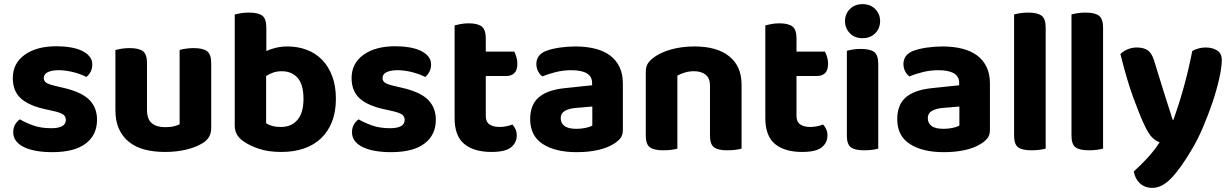

<svg xmlns="http://www.w3.org/2000/svg" viewBox="-20 -721 5964 930"><path d="M233 16Q191 16 156.5 10Q122 4 97 -8Q72 -20 58 -38Q44 -56 44 -80Q44 -102 53 -117.5Q62 -133 76 -143Q105 -126 142 -113Q179 -100 228 -100Q299 -100 299 -140Q299 -157 286.5 -166Q274 -175 244 -182L204 -191Q122 -208 82 -243.5Q42 -279 42 -343Q42 -414 99.5 -455.5Q157 -497 254 -497Q290 -497 322 -491.5Q354 -486 377 -475Q400 -464 413.5 -447.5Q427 -431 427 -409Q427 -389 419 -373.5Q411 -358 398 -348Q390 -353 374.5 -359Q359 -365 341 -370Q323 -375 303 -378Q283 -381 266 -381Q231 -381 211.5 -371.5Q192 -362 192 -343Q192 -329 203 -321Q214 -313 243 -306L281 -297Q372 -277 411 -239Q450 -201 450 -141Q450 -67 395 -25.5Q340 16 233 16Z M1003 -100Q1003 -53 962 -28Q930 -8 883 3.5Q836 15 779 15Q725 15 681 3.5Q637 -8 605.5 -33Q574 -58 556.5 -96Q539 -134 539 -188V-479Q550 -482 568 -485Q586 -488 608 -488Q653 -488 672.5 -473Q692 -458 692 -416V-189Q692 -144 715 -124.5Q738 -105 780 -105Q806 -105 823.5 -109.5Q841 -114 850 -119V-479Q860 -482 878 -485Q896 -488 918 -488Q963 -488 983 -473Q1003 -458 1003 -416V-100Z M1607 -242Q1607 -179 1588 -131Q1569 -83 1534.5 -50.5Q1500 -18 1451.5 -1.5Q1403 15 1343 15Q1280 15 1235 0Q1190 -15 1160 -36Q1117 -65 1117 -112V-651Q1128 -654 1146 -657Q1164 -660 1186 -660Q1231 -660 1250.5 -645Q1270 -630 1270 -588V-474Q1290 -483 1316 -489.5Q1342 -496 1373 -496Q1422 -496 1465 -480Q1508 -464 1539.5 -432Q1571 -400 1589 -352.5Q1607 -305 1607 -242ZM1269 -353V-124Q1281 -116 1299 -111Q1317 -106 1341 -106Q1391 -106 1420.5 -140Q1450 -174 1450 -242Q1450 -312 1421.5 -344Q1393 -376 1345 -376Q1322 -376 1303.5 -369.5Q1285 -363 1269 -353Z M1874 16Q1832 16 1797.5 10Q1763 4 1738 -8Q1713 -20 1699 -38Q1685 -56 1685 -80Q1685 -102 1694 -117.5Q1703 -133 1717 -143Q1746 -126 1783 -113Q1820 -100 1869 -100Q1940 -100 1940 -140Q1940 -157 1927.5 -166Q1915 -175 1885 -182L1845 -191Q1763 -208 1723 -243.5Q1683 -279 1683 -343Q1683 -414 1740.5 -455.5Q1798 -497 1895 -497Q1931 -497 1963 -491.5Q1995 -486 2018 -475Q2041 -464 2054.5 -447.5Q2068 -431 2068 -409Q2068 -389 2060 -373.5Q2052 -358 2039 -348Q2031 -353 2015.5 -359Q2000 -365 1982 -370Q1964 -375 1944 -378Q1924 -381 1907 -381Q1872 -381 1852.5 -371.5Q1833 -362 1833 -343Q1833 -329 1844 -321Q1855 -313 1884 -306L1922 -297Q2013 -277 2052 -239Q2091 -201 2091 -141Q2091 -67 2036 -25.5Q1981 16 1874 16Z M2333 -159Q2333 -131 2351 -118.5Q2369 -106 2401 -106Q2416 -106 2433 -109.5Q2450 -113 2462 -118Q2471 -108 2477 -95Q2483 -82 2483 -65Q2483 -30 2455.5 -7.5Q2428 15 2360 15Q2276 15 2229 -23.5Q2182 -62 2182 -149V-598Q2193 -601 2211 -604.5Q2229 -608 2250 -608Q2294 -608 2313.5 -592.5Q2333 -577 2333 -536V-471H2471Q2476 -461 2481 -445.5Q2486 -430 2486 -413Q2486 -381 2471.5 -367Q2457 -353 2434 -353H2333V-159Z M2849 -113V-205L2767 -198Q2735 -195 2715.5 -183.5Q2696 -172 2696 -149Q2696 -125 2714 -111Q2732 -97 2773 -97Q2795 -97 2816.5 -101.5Q2838 -106 2849 -113ZM2997 -317V-91Q2997 -65 2983.5 -49.5Q2970 -34 2951 -23Q2920 -4 2875 6Q2830 16 2773 16Q2670 16 2609 -23.5Q2548 -63 2548 -144Q2548 -213 2589 -249Q2630 -285 2715 -294L2848 -308V-319Q2848 -351 2822 -366Q2796 -381 2747 -381Q2709 -381 2672.5 -372Q2636 -363 2607 -351Q2595 -359 2586.5 -375.5Q2578 -392 2578 -411Q2578 -455 2624 -474Q2653 -485 2691.5 -490.5Q2730 -496 2767 -496Q2819 -496 2861.5 -485.5Q2904 -475 2934 -453Q2964 -431 2980.5 -397Q2997 -363 2997 -317Z M3419 -307Q3419 -342 3398 -359Q3377 -376 3342 -376Q3318 -376 3298 -370Q3278 -364 3261 -355V-1Q3251 2 3233 4.5Q3215 7 3193 7Q3148 7 3128 -7.5Q3108 -22 3108 -64V-373Q3108 -399 3119 -415Q3130 -431 3150 -445Q3182 -468 3232.5 -482Q3283 -496 3344 -496Q3453 -496 3512.5 -448Q3572 -400 3572 -311V-1Q3561 2 3543 4.5Q3525 7 3503 7Q3458 7 3438.5 -7.5Q3419 -22 3419 -64V-307Z M3838 -159Q3838 -131 3856 -118.5Q3874 -106 3906 -106Q3921 -106 3938 -109.5Q3955 -113 3967 -118Q3976 -108 3982 -95Q3988 -82 3988 -65Q3988 -30 3960.5 -7.5Q3933 15 3865 15Q3781 15 3734 -23.5Q3687 -62 3687 -149V-598Q3698 -601 3716 -604.5Q3734 -608 3755 -608Q3799 -608 3818.5 -592.5Q3838 -577 3838 -536V-471H3976Q3981 -461 3986 -445.5Q3991 -430 3991 -413Q3991 -381 3976.5 -367Q3962 -353 3939 -353H3838V-159Z M4234 -1Q4224 2 4206 4.5Q4188 7 4166 7Q4121 7 4101.5 -7.5Q4082 -22 4082 -64V-475Q4092 -478 4110 -481Q4128 -484 4150 -484Q4195 -484 4214.5 -469Q4234 -454 4234 -412ZM4158 -701Q4196 -701 4219.5 -677Q4243 -653 4243 -619Q4243 -584 4219.5 -560Q4196 -536 4158 -536Q4120 -536 4096.5 -560Q4073 -584 4073 -619Q4073 -653 4096.5 -677Q4120 -701 4158 -701Z M4627 -113V-205L4545 -198Q4513 -195 4493.5 -183.5Q4474 -172 4474 -149Q4474 -125 4492 -111Q4510 -97 4551 -97Q4573 -97 4594.5 -101.5Q4616 -106 4627 -113ZM4775 -317V-91Q4775 -65 4761.5 -49.5Q4748 -34 4729 -23Q4698 -4 4653 6Q4608 16 4551 16Q4448 16 4387 -23.5Q4326 -63 4326 -144Q4326 -213 4367 -249Q4408 -285 4493 -294L4626 -308V-319Q4626 -351 4600 -366Q4574 -381 4525 -381Q4487 -381 4450.5 -372Q4414 -363 4385 -351Q4373 -359 4364.5 -375.5Q4356 -392 4356 -411Q4356 -455 4402 -474Q4431 -485 4469.5 -490.5Q4508 -496 4545 -496Q4597 -496 4639.5 -485.5Q4682 -475 4712 -453Q4742 -431 4758.5 -397Q4775 -363 4775 -317Z M4892 -64V-651Q4902 -654 4920.5 -657Q4939 -660 4961 -660Q5005 -660 5025 -645Q5045 -630 5045 -588V-1Q5034 2 5016 4.5Q4998 7 4976 7Q4931 7 4911.5 -7.5Q4892 -22 4892 -64Z M5170 -64V-651Q5180 -654 5198.5 -657Q5217 -660 5239 -660Q5283 -660 5303 -645Q5323 -630 5323 -588V-1Q5312 2 5294 4.5Q5276 7 5254 7Q5209 7 5189.5 -7.5Q5170 -22 5170 -64Z M5407 -459Q5419 -472 5440.5 -481.5Q5462 -491 5487 -491Q5519 -491 5539 -477.5Q5559 -464 5570 -428Q5592 -355 5614.5 -284Q5637 -213 5660 -141H5664Q5676 -175 5689 -215.5Q5702 -256 5714 -299.5Q5726 -343 5736.5 -387.5Q5747 -432 5755 -474Q5786 -491 5820 -491Q5852 -491 5875 -477Q5898 -463 5898 -431Q5898 -395 5885.5 -339.5Q5873 -284 5852.5 -223.5Q5832 -163 5806.5 -103.5Q5781 -44 5754 1Q5698 96 5653 142.5Q5608 189 5562 189Q5525 189 5501 166.5Q5477 144 5472 109Q5504 81 5538.5 43.5Q5573 6 5597 -32Q5580 -37 5561.5 -54.5Q5543 -72 5521 -120Q5498 -170 5468.5 -250.5Q5439 -331 5407 -459Z"/></svg>

Font: Baloo 2 Latin
Style: Bold
Weight: 400
Designer: Sarang Kulkarni and Ek Type
Foundry: Ek Type
Version: Version 1.001